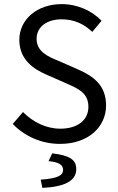

<svg xmlns="http://www.w3.org/2000/svg" viewBox="-20 -688 574 934"><path d="M42 -85C99 -26 180 12 272 12C410 12 496 -71 496 -175C496 -272 436 -317 360 -350L267 -391C215 -412 158 -436 158 -499C158 -557 207 -594 280 -594C341 -594 389 -571 429 -533L474 -587C428 -635 358 -668 280 -668C161 -668 74 -594 74 -494C74 -397 145 -351 206 -325L301 -283C363 -256 410 -235 410 -168C410 -105 359 -62 273 -62C205 -62 140 -94 92 -143ZM178 186 186 226C292 221 351 193 351 135C351 90 321 68 234 58L216 96C262 100 287 112 287 138C287 165 262 180 178 186Z"/></svg>

Font: Cambridge Sans
Style: Regular
Weight: 400
Version: Version 2.020;PS 002.020;hotconv 1.0.88;makeotf.lib2.5.64775